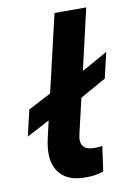

<svg xmlns="http://www.w3.org/2000/svg" viewBox="-82 -756 564 817"><g transform="rotate(-10 200.0 -348.0)"><path d="M9 -206 35 -318 134 -370 212 -704H349L288 -440L400 -503L374 -392L262 -329L227 -179Q210 -109 279 -109Q291 -109 299 -109.5Q307 -110 314 -112L299 -4Q283 2 264.5 5Q246 8 220 8Q138 8 104 -42.5Q70 -93 91 -184L108 -258Z"/></g></svg>

Font: Prodigy Sans SemiBold
Style: Italic
Weight: 600
Italic angle: -13°
Designer: Wei Huang
Foundry: Wei Huang
Version: Version 1.003; ttfautohint (v1.8.3)